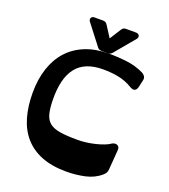

<svg xmlns="http://www.w3.org/2000/svg" viewBox="-190 -1226 1209 1374"><g transform="rotate(20 414.5 -539.0)"><path d="M443 -988 498 -1075Q509 -1092 529 -1092H605Q624 -1092 631 -1079Q638 -1066 626 -1051L498 -898Q486 -884 468 -884H418Q399 -884 388 -898L270 -1051Q259 -1065 265 -1078.5Q271 -1092 291 -1092H356Q376 -1092 387 -1075ZM759 -102Q757 -87 751.5 -78Q746 -69 735 -59Q686 -16 617.5 -1Q549 14 476 14Q366 14 287 -17.5Q208 -49 157 -107.5Q106 -166 82 -249Q58 -332 58 -435Q58 -538 85.5 -621Q113 -704 166 -762.5Q219 -821 297 -852.5Q375 -884 476 -884Q548 -884 615.5 -875.5Q683 -867 743 -838Q757 -831 765.5 -818.5Q774 -806 770 -789L758 -735Q753 -712 739 -704.5Q725 -697 701 -711Q650 -742 594.5 -753Q539 -764 476 -764Q337 -764 272.5 -682Q208 -600 211 -435Q212 -370 223 -329Q234 -288 262.5 -265.5Q291 -243 342.5 -235Q394 -227 476 -227Q507 -227 541.5 -231.5Q576 -236 608.5 -244Q641 -252 668.5 -262.5Q696 -273 713 -285Q720 -290 730.5 -292.5Q741 -295 750.5 -292Q760 -289 766 -280.5Q772 -272 771 -256Z"/></g></svg>

Font: OpenDyslexic3
Style: Bold
Weight: 700
Designer: Abelardo Gonzalez
Version: Version 1.000;PS 001.001;hotconv 1.0.56